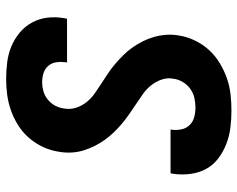

<svg xmlns="http://www.w3.org/2000/svg" viewBox="-96 -688 791 640"><g transform="rotate(-90 300.0 -367.5)"><path d="M252 8Q223 8 195 4.5Q167 1 141 -9Q115 -19 93 -35.5Q71 -52 58 -75.5Q45 -99 41 -127.5Q37 -156 41 -185L43 -195H189L188 -191Q186 -174 189.5 -158Q193 -142 204 -131Q215 -120 230.5 -116Q246 -112 263 -112Q278 -112 294 -115.5Q310 -119 324 -129Q338 -139 347 -154Q356 -169 358 -185Q362 -206 355 -225.5Q348 -245 335.5 -260.5Q323 -276 306.5 -287.5Q290 -299 273.5 -310Q257 -321 240.5 -332.5Q224 -344 209 -356.5Q194 -369 180 -383.5Q166 -398 154.5 -414Q143 -430 134 -448Q125 -466 119 -485.5Q113 -505 112 -526.5Q111 -548 115 -569Q119 -595 130.5 -620Q142 -645 160.5 -666.5Q179 -688 203 -703Q227 -718 252.5 -727Q278 -736 304.5 -739.5Q331 -743 357 -743Q385 -743 413 -739.5Q441 -736 466 -725.5Q491 -715 511.5 -698Q532 -681 545 -657.5Q558 -634 561.5 -606.5Q565 -579 560 -550L558 -540H412L413 -544Q415 -560 413 -575.5Q411 -591 401 -602.5Q391 -614 376.5 -618.5Q362 -623 346 -623Q332 -623 317 -619Q302 -615 289 -604.5Q276 -594 268.5 -580Q261 -566 259 -551Q255 -529 261.5 -509.5Q268 -490 280.5 -474.5Q293 -459 309.5 -447.5Q326 -436 343 -425Q360 -414 376.5 -403Q393 -392 408 -379Q423 -366 437 -352Q451 -338 462.5 -321.5Q474 -305 483 -287Q492 -269 497.5 -249.5Q503 -230 504.5 -209Q506 -188 502 -166Q498 -140 485.5 -114Q473 -88 454 -67Q435 -46 410 -31Q385 -16 359 -7Q333 2 306 5Q279 8 252 8Z"/></g></svg>

Font: Iosevka Aile Heavy
Style: Italic
Weight: 900
Italic angle: -9°
Designer: Belleve Invis
Foundry: Belleve Invis
Version: Version 31.1.0; ttfautohint (v1.8.4)